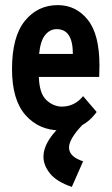

<svg xmlns="http://www.w3.org/2000/svg" viewBox="-20 -499 440 751"><path d="M216 11Q133 11 80 -48.5Q27 -108 27 -229Q27 -355 77 -417Q127 -479 206 -479Q277 -479 323 -422Q369 -365 369 -243Q369 -232 368.5 -220Q368 -208 368 -198H132Q134 -134 160.5 -108.5Q187 -83 221 -82Q272 -82 305 -123L358 -61Q306 11 216 11ZM133 -288H265Q265 -385 202 -385Q175 -385 156.5 -362Q138 -339 133 -288ZM305 132 261 232Q202 212 176 180Q150 148 150 114Q150 77 179.5 36Q209 -5 264 -40L301 -9Q250 45 250 78Q250 114 305 132Z"/></svg>

Font: Inconsolata Condensed ExtraBold
Style: Regular
Weight: 800
Width: 3
Monospace: yes
Designer: Raph Levien, Cyreal, Brenton Simpson
Foundry: Raph Levien, Cyreal, Google
Version: Version 3.001; ttfautohint (v1.8.2.53-6de2)